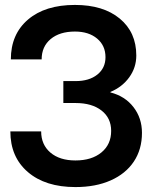

<svg xmlns="http://www.w3.org/2000/svg" viewBox="-20 -746 616 779"><path d="M287 -328H237V-417H287Q342 -417 375 -443.5Q408 -470 408 -514Q408 -561 374 -589.5Q340 -618 284 -618Q222 -618 185.5 -587.5Q149 -557 149 -505H24Q24 -607 93.5 -666.5Q163 -726 284 -726Q399 -726 466 -670.5Q533 -615 533 -521Q533 -472 504.5 -432.5Q476 -393 428 -373V-371Q487 -356 521.5 -311.5Q556 -267 556 -207Q556 -140 523 -90.5Q490 -41 429 -14Q368 13 286 13Q164 13 93 -48Q22 -109 22 -213H147Q147 -159 184.5 -127Q222 -95 286 -95Q352 -95 391.5 -127.5Q431 -160 431 -215Q431 -267 392 -297.5Q353 -328 287 -328Z"/></svg>

Font: Non Bureau Medium
Style: Regular
Weight: 500
Designer: Jona Saucedo
Foundry: Non Foundry
Version: Version 1.000; ttfautohint (v1.8.4)